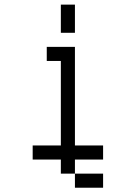

<svg xmlns="http://www.w3.org/2000/svg" viewBox="-20 -708 540 852"><path d="M312.5 -562.5H250V-687.5H312.5ZM125 -62.5H250V-437.5H187.5V-500H312.5V-62.5H437.5V0H312.5V62.5H250V0H125ZM312.5 62.5H437.5V125H312.5Z"/></svg>

Font: ChillBitmapSE 16px
Style: Regular
Weight: 400
Designer: Designed by Warren2060
Foundry: ChillType
Version: Version 1.000